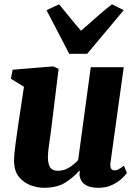

<svg xmlns="http://www.w3.org/2000/svg" viewBox="-20 -884 654 914"><path d="M189 10Q159 10 126.5 -1.8Q94 -13.5 71 -40.8Q48 -68 47 -115Q47 -149.5 53.8 -198Q60.5 -246.5 67 -292L94 -471L32 -509L40 -552L234 -568L259 -556L226 -288Q221 -244.5 214.5 -202.2Q208 -160 208 -138Q208 -102 219.2 -86.5Q230.5 -71 255 -71Q284.5 -71 309.2 -86.5Q334 -102 352 -122L412 -564H569L506 -110Q501 -73 526 -73Q534.5 -73 543 -77.2Q551.5 -81.5 570 -95L584 -61Q579 -52.5 561.5 -35.5Q544 -18.5 515.2 -4.2Q486.5 10 448 10Q407.5 10 386.5 -4Q365.5 -18 360 -42Q357 -55 360 -71L358 -72Q333.5 -43 293.5 -16.5Q253.5 10 189 10ZM201.5 -835.5 261.5 -863.5Q286.5 -833.5 312.2 -801.2Q338 -769 365.5 -738Q402.5 -769 438 -801.2Q473.5 -833.5 513 -863.5L569 -835.5L395 -628H309.5Z"/></svg>

Font: Merriweather Black
Style: Italic
Weight: 900
Italic angle: -7.8°
Designer: Eben Sorkin
Foundry: Eben Sorkin
Version: Version 2.200;gftools[0.9.31]